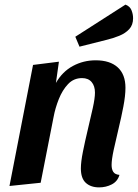

<svg xmlns="http://www.w3.org/2000/svg" viewBox="-20 -791 596 831"><path d="M409 20Q373 20 351.5 0.5Q330 -19 330 -62Q330 -90 339 -135Q348 -180 360 -230Q372 -280 381.5 -323Q391 -366 391 -390Q391 -419 376.5 -436Q362 -453 335 -453Q299 -453 274.5 -427Q250 -401 234.5 -362Q219 -323 212 -285L156 0L21 14L123 -510L235 -524L222 -432Q250 -481 295.5 -505.5Q341 -530 394 -530Q456 -530 489.5 -499.5Q523 -469 523 -411Q523 -377 514 -330Q505 -283 493 -233.5Q481 -184 472 -142Q463 -100 463 -77Q463 -59 470 -47.5Q477 -36 497 -34Q489 -6 464 7Q439 20 409 20ZM324 -589 306 -632 523 -771Q542 -764 549 -747Q556 -730 556 -712Q556 -683 539.5 -665Q523 -647 496 -636Q469 -625 439 -618Z"/></svg>

Font: Sansita Swashed Medium
Style: Regular
Weight: 500
Designer: Pablo Cosgaya
Foundry: Omnibus-Type
Version: Version 1.003; ttfautohint (v1.8.3)